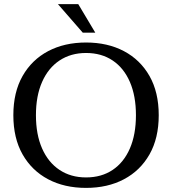

<svg xmlns="http://www.w3.org/2000/svg" viewBox="-20 -902 837 935"><path d="M383 -743 262 -882H361L444 -743ZM399 13Q294 13 214.5 -29Q135 -71 90 -150Q45 -229 45 -341Q45 -453 90 -532Q135 -611 214.5 -653Q294 -695 399 -695Q504 -695 583.5 -653Q663 -611 708 -532Q753 -453 753 -341Q753 -229 708 -150Q663 -71 583.5 -29Q504 13 399 13ZM399 -38Q474 -38 528.5 -74.5Q583 -111 612.5 -179Q642 -247 642 -341Q642 -435 612.5 -503Q583 -571 528.5 -607.5Q474 -644 399 -644Q325 -644 270 -607.5Q215 -571 185 -503Q155 -435 155 -341Q155 -247 185 -179Q215 -111 270 -74.5Q325 -38 399 -38Z"/></svg>

Font: Montagu Slab 144pt
Style: Regular
Weight: 400
Designer: Florian Karsten
Foundry: Florian Karsten
Version: Version 1.000; ttfautohint (v1.8.3)